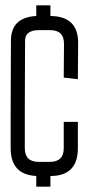

<svg xmlns="http://www.w3.org/2000/svg" viewBox="-20 -660 333 720"><path d="M116 40V0Q20 -5 20 -104V-250L21 -507Q21 -595 116 -600V-640H169V-600Q275 -599 273 -496L272 -363L219 -369L220 -496Q220 -547 168 -547H126Q74 -547 74 -507L73 -250V-104Q73 -53 125 -53H167Q219 -53 219 -104V-203H272V-104Q272 0 169 0V40Z"/></svg>

Font: Karantina Light
Style: Regular
Weight: 300
Designer: Rony Koch
Foundry: Rony Koch
Version: Version 1.000; ttfautohint (v1.8.3)